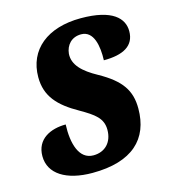

<svg xmlns="http://www.w3.org/2000/svg" viewBox="-89 -618 620 700"><g transform="rotate(-15 221.0 -268.0)"><path d="M175 10C326 10 397 -59 397 -174C397 -242 368 -285 287 -330C234 -359 201 -390 204 -432C207 -463 228 -489 265 -489C313 -489 323 -429 321 -376C394 -376 438 -399 438 -455C438 -503 399 -546 279 -546C153 -546 74 -482 74 -378C74 -306 114 -263 187 -222C239 -192 268 -172 268 -128C268 -81 239 -51 195 -51C141 -51 123 -114 126 -186C69 -186 14 -161 14 -96C14 -29 77 10 175 10Z"/></g></svg>

Font: Noto Serif Condensed Extra
Style: Italic
Weight: 800
Width: 3
Italic angle: -12°
Designer: Monotype Design Team
Foundry: Monotype Imaging Inc.
Version: Version 1.901